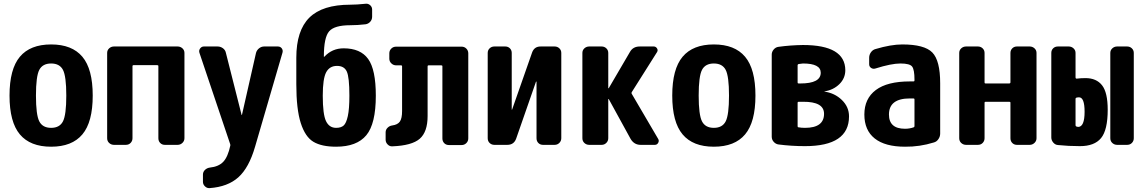

<svg xmlns="http://www.w3.org/2000/svg" viewBox="-20 -765 6040 1014"><path d="M187.5 -124Q205.1 -89.8 250 -89.8Q294.9 -89.8 312.5 -124Q330.1 -158.2 330.1 -260.3Q330.1 -362.3 312.5 -396Q294.9 -429.7 250 -429.7Q205.1 -429.7 187.5 -396Q169.9 -362.3 169.9 -260.3Q169.9 -158.2 187.5 -124ZM85 -465.3Q139.6 -530.3 250 -530.3Q360.4 -530.3 415 -465.3Q469.7 -400.4 469.7 -260.3Q469.7 -120.1 415 -55.2Q360.4 9.8 250 9.8Q139.6 9.8 85 -55.2Q30.3 -120.1 30.3 -260.3Q30.3 -400.4 85 -465.3Z M918 -519.5Q932.6 -519.5 943.4 -509.8Q954.1 -500 954.1 -485.4V-35.2Q954.1 -20.5 943.4 -10.3Q932.6 0 918 0H850.6Q835.9 0 826.2 -9.8Q816.4 -19.5 816.4 -35.2V-416Q816.4 -420.9 810.5 -420.9H684.6Q679.7 -420.9 679.7 -416V-35.2Q679.7 -20.5 669.9 -10.3Q660.2 0 644.5 0H582Q567.4 0 556.6 -9.8Q545.9 -19.5 545.9 -35.2V-485.4Q545.9 -500 556.6 -509.8Q567.4 -519.5 582 -519.5Z M1447.3 -519.5Q1460.9 -519.5 1468.3 -509.3Q1475.6 -499 1471.7 -486.3L1327.1 9.8Q1294.9 121.1 1238.8 171.4Q1182.6 221.7 1086.9 228.5Q1073.2 229.5 1062.5 219.2Q1051.8 209 1051.8 195.3V157.2Q1051.8 142.6 1062.5 132.3Q1073.2 122.1 1087.9 120.1Q1134.8 115.2 1159.2 89.4Q1183.6 63.5 1196.3 3.9Q1197.3 1 1195.3 -4.9L1033.2 -486.3Q1029.3 -499 1037.1 -509.3Q1044.9 -519.5 1056.6 -519.5H1128.9Q1144.5 -519.5 1157.2 -510.3Q1169.9 -501 1172.9 -486.3L1255.9 -158.2Q1255.9 -157.2 1256.8 -157.2Q1257.8 -157.2 1257.8 -158.2L1332 -485.4Q1335.9 -500 1348.1 -509.8Q1360.4 -519.5 1375 -519.5Z M1754.9 -89.8Q1781.2 -89.8 1794.9 -102.1Q1808.6 -114.3 1816.9 -151.9Q1825.2 -189.5 1825.2 -259.8Q1825.2 -357.4 1811.5 -387.2Q1797.9 -417 1759.8 -417Q1720.7 -417 1702.6 -383.3Q1684.6 -349.6 1684.6 -259.8Q1684.6 -161.1 1701.7 -125.5Q1718.8 -89.8 1754.9 -89.8ZM1794.9 -509.8Q1883.8 -509.8 1924.3 -453.6Q1964.8 -397.5 1964.8 -259.8Q1964.8 -111.3 1914.6 -50.8Q1864.3 9.8 1754.9 9.8Q1678.7 9.8 1635.3 -16.1Q1591.8 -42 1568.4 -115.2Q1544.9 -188.5 1544.9 -320.3V-460Q1544.9 -603.5 1613.8 -671.9Q1682.6 -740.2 1830.1 -740.2Q1863.3 -740.2 1910.2 -745.1Q1923.8 -747.1 1934.6 -737.8Q1945.3 -728.5 1945.3 -714.8V-676.8Q1945.3 -661.1 1935.1 -649.9Q1924.8 -638.7 1910.2 -636.7Q1868.2 -631.8 1830.1 -631.8Q1746.1 -631.8 1718.3 -599.6Q1690.4 -567.4 1690.4 -466.8Q1690.4 -464.8 1691.4 -464.8Q1692.4 -464.8 1693.4 -465.8Q1734.4 -509.8 1794.9 -509.8Z M2418 -518.6Q2432.6 -518.6 2442.9 -508.3Q2453.1 -498 2453.1 -483.4V-34.2Q2453.1 -19.5 2442.9 -9.3Q2432.6 1 2418 1H2350.6Q2335.9 1 2326.2 -8.8Q2316.4 -18.6 2316.4 -34.2V-415Q2316.4 -419.9 2310.5 -419.9H2243.2Q2238.3 -419.9 2238.3 -415V-152.3Q2238.3 -68.4 2196.8 -32.2Q2155.3 3.9 2051.8 7.8Q2038.1 8.8 2027.3 -2Q2016.6 -12.7 2016.6 -27.3V-66.4Q2016.6 -80.1 2026.9 -90.3Q2037.1 -100.6 2051.8 -102.5Q2080.1 -106.4 2091.8 -123Q2103.5 -139.6 2103.5 -178.7V-415Q2103.5 -419.9 2098.6 -419.9H2072.3Q2057.6 -419.9 2046.9 -430.2Q2036.1 -440.4 2036.1 -455.1V-483.4Q2036.1 -498 2046.4 -508.3Q2056.6 -518.6 2072.3 -518.6Z M2909.2 -519.5Q2923.8 -519.5 2934.1 -509.8Q2944.3 -500 2944.3 -485.4V-35.2Q2944.3 -20.5 2934.1 -10.3Q2923.8 0 2909.2 0H2847.7Q2833 0 2823.2 -9.8Q2813.5 -19.5 2813.5 -35.2V-333Q2813.5 -334 2812 -334Q2810.5 -334 2810.5 -333L2706.1 -33.2Q2694.3 0 2659.2 0H2590.8Q2576.2 0 2565.9 -9.8Q2555.7 -19.5 2555.7 -35.2V-485.4Q2555.7 -500 2565.9 -509.8Q2576.2 -519.5 2590.8 -519.5H2648.4Q2663.1 -519.5 2672.9 -509.8Q2682.6 -500 2682.6 -485.4V-186.5Q2682.6 -185.5 2683.6 -185.5Q2684.6 -185.5 2684.6 -186.5L2790 -487.3Q2801.8 -520.5 2836.9 -519.5Z M3316.4 -269.5 3456.1 -31.2Q3461.9 -21.5 3456.1 -10.7Q3450.2 0 3438.5 0H3363.3Q3329.1 0 3310.5 -31.2L3195.3 -241.2Q3195.3 -242.2 3193.4 -242.2Q3192.4 -242.2 3192.4 -241.2V-35.2Q3192.4 -20.5 3182.1 -10.3Q3171.9 0 3157.2 0H3091.8Q3077.1 0 3066.4 -9.8Q3055.7 -19.5 3055.7 -35.2V-485.4Q3055.7 -500 3066.4 -509.8Q3077.1 -519.5 3091.8 -519.5H3157.2Q3171.9 -519.5 3182.1 -509.8Q3192.4 -500 3192.4 -485.4V-299.8Q3192.4 -298.8 3193.4 -298.8Q3195.3 -298.8 3195.3 -299.8L3306.6 -490.2Q3323.2 -520.5 3361.3 -519.5H3432.6Q3443.4 -519.5 3449.7 -509.8Q3456.1 -500 3450.2 -490.2L3316.4 -278.3Q3313.5 -273.4 3316.4 -269.5Z M3687.5 -124Q3705.1 -89.8 3750 -89.8Q3794.9 -89.8 3812.5 -124Q3830.1 -158.2 3830.1 -260.3Q3830.1 -362.3 3812.5 -396Q3794.9 -429.7 3750 -429.7Q3705.1 -429.7 3687.5 -396Q3669.9 -362.3 3669.9 -260.3Q3669.9 -158.2 3687.5 -124ZM3585 -465.3Q3639.6 -530.3 3750 -530.3Q3860.4 -530.3 3915 -465.3Q3969.7 -400.4 3969.7 -260.3Q3969.7 -120.1 3915 -55.2Q3860.4 9.8 3750 9.8Q3639.6 9.8 3585 -55.2Q3530.3 -120.1 3530.3 -260.3Q3530.3 -400.4 3585 -465.3Z M4231.4 -89.8Q4332 -89.8 4332 -164.1Q4332 -228.5 4220.7 -227.5H4197.3Q4192.4 -227.5 4192.4 -222.7V-98.6Q4192.4 -92.8 4196.3 -92.8Q4211.9 -89.8 4231.4 -89.8ZM4192.4 -420.9V-329.1Q4192.4 -324.2 4197.3 -324.2H4207Q4314.5 -324.2 4314.5 -380.9Q4314.5 -429.7 4220.7 -429.7Q4217.8 -429.7 4197.3 -426.8Q4192.4 -424.8 4192.4 -420.9ZM4334 -281.2Q4388.7 -273.4 4426.3 -236.8Q4463.9 -200.2 4463.9 -150.4Q4463.9 6.8 4231.4 6.8Q4160.2 6.8 4091.8 -2Q4077.1 -3.9 4066.4 -15.6Q4055.7 -27.3 4055.7 -43V-476.6Q4055.7 -491.2 4065.9 -503.4Q4076.2 -515.6 4090.8 -517.6Q4154.3 -526.4 4220.7 -527.3Q4443.4 -527.3 4444.3 -394.5Q4444.3 -351.6 4413.1 -320.8Q4381.8 -290 4334 -282.2Q4333 -282.2 4333 -281.2Z M4809.6 -99.6V-240.2Q4809.6 -245.1 4804.7 -245.1H4785.2Q4674.8 -245.1 4674.8 -160.2Q4674.8 -85 4759.8 -85Q4784.2 -85 4805.7 -92.8Q4809.6 -93.8 4809.6 -99.6ZM4745.1 -530.3Q4862.3 -530.3 4903.8 -487.8Q4945.3 -445.3 4945.3 -325.2V-59.6Q4945.3 -43.9 4936 -30.3Q4926.8 -16.6 4912.1 -12.7Q4836.9 10.7 4759.8 9.8Q4654.3 9.8 4599.6 -33.7Q4544.9 -77.1 4544.9 -160.2Q4544.9 -244.1 4605.5 -289.6Q4666 -335 4785.2 -335H4804.7Q4809.6 -335 4809.6 -339.8V-344.7Q4809.6 -396.5 4797.4 -413.1Q4785.2 -429.7 4735.4 -429.7Q4687.5 -429.7 4603.5 -403.3Q4590.8 -399.4 4580.6 -406.2Q4570.3 -413.1 4570.3 -425.8V-460Q4570.3 -475.6 4579.6 -488.8Q4588.9 -502 4603.5 -505.9Q4685.5 -530.3 4745.1 -530.3Z M5418 -519.5Q5432.6 -519.5 5443.4 -509.8Q5454.1 -500 5454.1 -485.4V-35.2Q5454.1 -20.5 5443.4 -10.3Q5432.6 0 5418 0H5350.6Q5335.9 0 5326.2 -9.8Q5316.4 -19.5 5316.4 -35.2V-222.7Q5316.4 -227.5 5310.5 -227.5H5184.6Q5179.7 -227.5 5179.7 -222.7V-35.2Q5179.7 -20.5 5169.9 -10.3Q5160.2 0 5144.5 0H5082Q5067.4 0 5056.6 -9.8Q5045.9 -19.5 5045.9 -35.2V-485.4Q5045.9 -500 5056.6 -509.8Q5067.4 -519.5 5082 -519.5H5144.5Q5159.2 -519.5 5169.4 -509.8Q5179.7 -500 5179.7 -485.4V-329.1Q5179.7 -324.2 5184.6 -324.2H5310.5Q5315.4 -324.2 5316.4 -329.1V-485.4Q5316.4 -500 5326.2 -509.8Q5335.9 -519.5 5350.6 -519.5Z M5932.6 -519.5Q5947.3 -519.5 5957.5 -509.8Q5967.8 -500 5967.8 -485.4V-35.2Q5967.8 -20.5 5958 -10.3Q5948.2 0 5932.6 0H5879.9Q5865.2 0 5854.5 -9.8Q5843.8 -19.5 5843.8 -35.2V-485.4Q5843.8 -500 5854.5 -509.8Q5865.2 -519.5 5879.9 -519.5ZM5673.8 -94.7Q5708 -94.7 5708 -174.8Q5708 -251 5678.7 -251Q5671.9 -251 5664.1 -249Q5660.2 -248 5660.2 -242.2V-103.5Q5660.2 -98.6 5665 -96.7Q5670.9 -94.7 5673.8 -94.7ZM5712.9 -352.5Q5770.5 -352.5 5800.3 -314.5Q5830.1 -276.4 5830.1 -185.5Q5830.1 -78.1 5794.9 -35.6Q5759.8 6.8 5683.6 6.8Q5622.1 6.8 5567.4 1Q5552.7 0 5542.5 -12.2Q5532.2 -24.4 5532.2 -39.1V-485.4Q5532.2 -500 5542 -509.8Q5551.8 -519.5 5567.4 -519.5H5624Q5638.7 -519.5 5649.4 -509.8Q5660.2 -500 5660.2 -485.4V-355.5Q5660.2 -350.6 5665 -349.6Q5688.5 -352.5 5712.9 -352.5Z"/></svg>

Font: Rounded-L Mgen+ 1mn bold
Style: Bold
Weight: 700
Designer: [Source Han Sans]
Ryoko NISHIZUKA  (kana & ideographs); Paul D. Hunt (Latin, Greek & Cyrillic); Wenlong ZHANG  (bopomofo
Version: Version 1.059.20150602